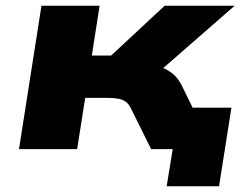

<svg xmlns="http://www.w3.org/2000/svg" viewBox="-20 -518 863 667"><path d="M559 129 580 0H528L551 -144H784L741 129ZM46 0 124 -498H326L299 -325H366L552 -498H795L495 -236L487 -295Q517 -293 540 -284.5Q563 -276 581 -261Q599 -246 612 -220L719 0H505L435 -141Q428 -156 417.5 -164Q407 -172 391.5 -175Q376 -178 353 -178H276L248 0Z"/></svg>

Font: Nunito Sans 10pt Expanded Black
Style: Italic
Weight: 900
Width: 7
Italic angle: -9°
Designer: Vernon Adams
Foundry: Vernon Adams
Version: Version 3.101;gftools[0.9.27]